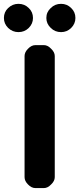

<svg xmlns="http://www.w3.org/2000/svg" viewBox="-63 -961 405 981"><path d="M31.2 -796.9Q1 -796.9 -21.5 -818.4Q-43 -839.8 -43 -869.1Q-43 -899.4 -21.5 -919.9Q1 -941.4 31.2 -941.4Q62.5 -941.4 84 -919.9Q105.5 -899.4 105.5 -869.1Q105.5 -839.8 84 -818.4Q62.5 -796.9 31.2 -796.9ZM249 -796.9Q217.8 -796.9 196.3 -818.4Q173.8 -839.8 173.8 -869.1Q173.8 -899.4 196.3 -919.9Q217.8 -941.4 249 -941.4Q279.3 -941.4 300.8 -919.9Q322.3 -899.4 322.3 -869.1Q322.3 -839.8 300.8 -818.4Q279.3 -796.9 249 -796.9ZM62.5 -674.8Q62.5 -694.3 80.1 -711.9Q97.7 -730.5 118.2 -730.5Q128.9 -730.5 139.6 -730.5Q150.4 -730.5 161.1 -730.5Q180.7 -730.5 198.2 -711.9Q216.8 -694.3 216.8 -674.8Q216.8 -520.5 216.8 -365.2Q216.8 -210.9 216.8 -55.7Q216.8 -36.1 198.2 -18.6Q180.7 0 161.1 0Q150.4 0 139.6 0Q128.9 0 118.2 0Q97.7 0 80.1 -18.6Q62.5 -36.1 62.5 -55.7Q62.5 -210.9 62.5 -365.2Q62.5 -520.5 62.5 -674.8Z"/></svg>

Font: DeepSea
Style: Bold
Weight: 700
Designer: Stem
Version: Version 3.019;git-0a5106e0b